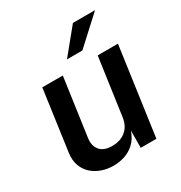

<svg xmlns="http://www.w3.org/2000/svg" viewBox="-172 -845 920 977"><g transform="rotate(-30 288.0 -356.5)"><path d="M214.5 10Q178.5 10 146 -1.2Q113.5 -12.5 89.5 -34.2Q65.5 -56 54 -88Q42.5 -120 48.5 -162.5L98 -517H218.5L170.5 -176.5Q164.5 -134.5 186.5 -107.5Q208.5 -80.5 259 -80.5Q306 -80.5 337.5 -106.2Q369 -132 376 -180.5L423.5 -517H542.5L470 0H378L378.5 -101Q364 -58.5 337.2 -34.2Q310.5 -10 278.5 0Q246.5 10 214.5 10ZM278 -577.5 397 -723H527L368.5 -577.5Z"/></g></svg>

Font: Public Sans Thin SemiBold
Style: Italic
Weight: 600
Italic angle: -8°
Version: Version 2.001